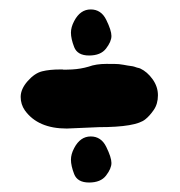

<svg xmlns="http://www.w3.org/2000/svg" viewBox="-20 -429 378 403"><path d="M128.9 -360.4Q128.9 -372.1 135.7 -384.8Q148.4 -409.2 170.4 -409.2Q192.4 -409.2 203.1 -387.2Q213.9 -365.2 213.9 -353.5Q213.9 -341.8 202.6 -327.1Q191.4 -312.5 167 -312.5Q142.6 -312.5 135.7 -330.1Q128.9 -347.7 128.9 -360.4ZM128.9 -93.8Q128.9 -105.5 135.7 -118.2Q148.4 -142.6 170.4 -142.6Q192.4 -142.6 203.1 -120.6Q213.9 -98.6 213.9 -86.9Q213.9 -75.2 202.6 -60.5Q191.4 -45.9 167 -45.9Q142.6 -45.9 135.7 -63.5Q128.9 -81.1 128.9 -93.8ZM187.5 -162.1 120.1 -159.2Q59.6 -159.2 32.2 -197.3Q23.4 -210 23.4 -225.6Q23.4 -242.2 38.1 -258.8Q52.7 -275.4 68.4 -279.3Q84 -283.2 106.4 -283.2H111.3Q112.3 -282.2 130.9 -283.2Q149.4 -284.2 166 -289.1Q181.6 -294.9 203.6 -294.9Q225.6 -294.9 229.5 -294.4Q233.4 -293.9 239.3 -293Q245.1 -292 247.6 -291.5Q250 -291 254.4 -290.5Q258.8 -290 261.7 -289.1Q264.6 -288.1 267.6 -287.1Q272.5 -286.1 274.4 -285.2Q289.1 -278.3 300.3 -262.7Q311.5 -247.1 311.5 -229Q311.5 -210.9 302.7 -198.2Q293.9 -185.5 285.2 -178.7Q265.6 -162.1 187.5 -162.1Z"/></svg>

Font: Essays1743
Style: Medium
Weight: 500
Designer: Based on the typeface in a 1743 English translation of the essays of Montaigne.  PostScript/TrueType font designed by Jo
Version: Version 002.100